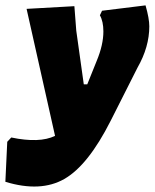

<svg xmlns="http://www.w3.org/2000/svg" viewBox="-68 -499 576 715"><path d="M209 -476 216 -385 244 -185H257L292 -272Q317 -332 317 -382Q317 -419 304 -442L312 -459L474 -479Q488 -430 488 -401Q488 -324 444 -247L344 -49Q260 117 171.5 167.5Q83 218 -48 178L-41 29L-26 13Q79 35 137 7L31 -466Z"/></svg>

Font: Alegreya Sans SC Black
Style: Italic
Weight: 900
Italic angle: -7°
Designer: Juan Pablo del Peral
Foundry: Huerta Tipografica
Version: Version 2.007